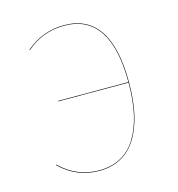

<svg xmlns="http://www.w3.org/2000/svg" viewBox="-86 -603 637 689"><g transform="rotate(-15 232.5 -258.0)"><path d="M385 -269Q385 -135 338 -62Q291 11 200 11Q117 11 55 -49L56 -51Q118 9 200 9Q291 9 337 -63.5Q383 -136 383 -268H122V-270H383Q383 -525 212 -525Q132 -525 71 -472L70 -474Q133 -527 212 -527Q385 -527 385 -269Z"/></g></svg>

Font: FiraGO Two
Style: Regular
Weight: 100
Designer: bBox Type
Foundry: bBox Type GmbH
Version: Version 1.001